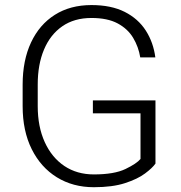

<svg xmlns="http://www.w3.org/2000/svg" viewBox="-20 -741 724 770"><path d="M603.5 -338.4V-85Q591.3 -67.4 561.5 -45.2Q531.7 -22.9 481.4 -6.6Q431.2 9.8 356.4 9.8Q272.5 9.8 208 -30Q143.6 -69.8 107.2 -142.8Q70.8 -215.8 70.8 -315.4V-401.4Q70.8 -499 104.5 -570.8Q138.2 -642.6 200 -681.6Q261.7 -720.7 346.7 -720.7Q425.8 -720.7 480 -693.4Q534.2 -666 564.7 -618.4Q595.2 -570.8 603 -510.7H542.5Q535.6 -553.2 513.9 -589.4Q492.2 -625.5 451.7 -647.2Q411.1 -668.9 346.7 -668.9Q277.8 -668.9 229.7 -635.5Q181.6 -602.1 156.5 -542.2Q131.3 -482.4 131.3 -402.3V-315.4Q131.3 -232.9 159.4 -171.1Q187.5 -109.4 238 -75.4Q288.6 -41.5 356.4 -41.5Q438 -41.5 483.2 -63.2Q528.3 -85 543.5 -103.5V-286.6H352.5V-338.4Z"/></svg>

Font: Vazirmatn RD UI ExtraLight
Style: Regular
Weight: 200
Designer: Saber Rastikerdar
Foundry: Saber Rastikerdar
Version: Version 33.003